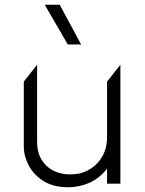

<svg xmlns="http://www.w3.org/2000/svg" viewBox="-20 -772 611 807"><path d="M267 15Q204 15 162.5 -11.2Q121 -37.5 100.5 -77Q80 -116.5 80 -157V-429L136 -500V-174Q136 -114 174 -76.5Q212 -39 277 -39Q319 -39 353.8 -58.5Q388.5 -78 409.2 -113.2Q430 -148.5 430 -195V-429L486 -500V0H430V-63Q396.5 -21 354.2 -3Q312 15 267 15ZM265 -585 168 -752H231L321 -585Z"/></svg>

Font: Geologica-Sharp
Style: Regular
Weight: 100
Designer: Sindre Bremnes, Frode Helland
Foundry: Monokrom Skriftforlag AS
Version: Version 1.010;gftools[0.9.28]